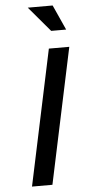

<svg xmlns="http://www.w3.org/2000/svg" viewBox="-59 -913 422 946"><g transform="rotate(-5 151.5 -440.0)"><path d="M202 -670 60 0H161L303 -670ZM116 -880 221 -756H295L239 -880Z"/></g></svg>

Font: LT Wave
Style: Italic
Weight: 400
Designer: Daniel Lyons
Version: Version 2.5 (Glyphs App)